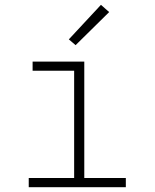

<svg xmlns="http://www.w3.org/2000/svg" viewBox="-20 -775 640 795"><path d="M99 0V-38H287V-482H115V-520H329V-38H501V0ZM293 -588 265 -612 398 -755 432 -725Z"/></svg>

Font: Iosevka SS04 XLt Ex
Style: Regular
Weight: 200
Width: 7
Monospace: yes
Designer: Belleve Invis
Foundry: Belleve Invis
Version: Version 19.0.0; ttfautohint (v1.8.4)